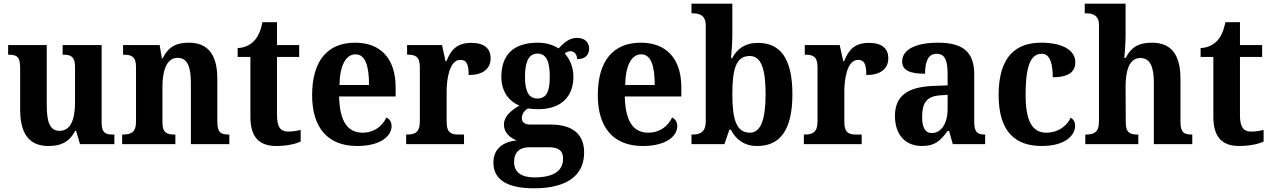

<svg xmlns="http://www.w3.org/2000/svg" viewBox="-20 -780 6877 1039"><path d="M242 10C303 10 352 -6 387 -72H392L413 0H599V-52H592C556 -52 530 -57 530 -115V-536H319V-484H322C358 -484 386 -478 386 -419V-226C386 -132 362 -72 302 -72C248 -72 233 -123 233 -213V-536H24V-484H27C72 -484 89 -472 89 -414V-188C89 -52 141 10 242 10Z M641 0H929V-52H925C884 -52 859 -61 859 -117V-310C859 -392 879 -467 941 -467C995 -467 1013 -417 1013 -331V0H1221V-52H1218C1176 -52 1156 -61 1156 -123V-355C1156 -490 1100 -549 1003 -549C939 -549 894 -532 860 -464H856L844 -536H646V-484H649C690 -484 716 -475 716 -419V-121C716 -61 686 -52 644 -52H641Z M1475 10C1540 10 1587 -4 1607 -14V-77C1587 -72 1565 -68 1540 -68C1496 -68 1479 -95 1479 -157V-472H1599V-536H1479V-660H1400C1391 -613 1376 -582 1358 -562C1339 -540 1307 -521 1266 -520V-472H1335V-148C1335 -31 1389 10 1475 10Z M1912 10C2041 10 2099 -44 2099 -98C2099 -120 2088 -136 2071 -144C2049 -98 2006 -62 1942 -62C1862 -62 1818 -122 1815 -258H2121V-307C2121 -466 2037 -549 1902 -549C1754 -549 1669 -453 1669 -265C1669 -91 1752 10 1912 10ZM1977 -320H1817C1819 -427 1852 -486 1904 -486C1957 -486 1977 -423 1977 -320Z M2178 0H2491V-52H2461C2424 -52 2397 -60 2397 -119V-287C2397 -348 2411 -456 2471 -456C2507 -456 2516 -429 2516 -374C2591 -374 2635 -406 2635 -465C2635 -516 2602 -548 2531 -548C2455 -548 2421 -513 2396 -449H2391L2372 -536H2183V-484H2186C2227 -484 2252 -475 2252 -416V-124C2252 -61 2223 -52 2181 -52H2178Z M2869 239C3053 239 3141 166 3141 45C3141 -48 3085 -106 2960 -106H2850C2823 -106 2804 -116 2804 -140C2804 -165 2820 -184 2837 -193C2848 -191 2877 -189 2891 -189C3023 -189 3083 -263 3083 -365C3083 -419 3062 -462 3036 -491C3043 -497 3056 -503 3068 -503C3085 -503 3103 -488 3103 -460C3152 -460 3168 -487 3168 -518C3168 -549 3146 -575 3103 -575C3062 -575 3034 -551 3003 -518C2974 -536 2937 -549 2891 -549C2756 -549 2693 -481 2693 -364C2693 -284 2735 -231 2791 -209C2742 -180 2707 -149 2707 -106C2707 -60 2742 -34 2776 -20C2698 -12 2650 28 2650 100C2650 190 2722 239 2869 239ZM2888 -247C2838 -247 2821 -292 2821 -364C2821 -439 2838 -490 2888 -490C2940 -490 2955 -441 2955 -365C2955 -291 2941 -247 2888 -247ZM2871 180C2801 180 2762 151 2762 97C2762 31 2807 17 2844 17H2952C3002 17 3027 35 3027 78C3027 143 2979 180 2871 180Z M3458 10C3587 10 3645 -44 3645 -98C3645 -120 3634 -136 3617 -144C3595 -98 3552 -62 3488 -62C3408 -62 3364 -122 3361 -258H3667V-307C3667 -466 3583 -549 3448 -549C3300 -549 3215 -453 3215 -265C3215 -91 3298 10 3458 10ZM3523 -320H3363C3365 -427 3398 -486 3450 -486C3503 -486 3523 -423 3523 -320Z M4078 10C4201 10 4268 -76 4268 -270C4268 -463 4203 -548 4082 -548C4011 -548 3968 -515 3942 -465H3936C3939 -495 3943 -555 3943 -588V-760H3722V-708H3726C3766 -708 3799 -698 3799 -641V-122C3799 -61 3763 -52 3728 -52H3722V0H3900L3927 -78H3935C3962 -26 4006 10 4078 10ZM4038 -62C3964 -62 3943 -136 3943 -270C3943 -409 3964 -477 4037 -477C4098 -477 4123 -410 4123 -271C4123 -136 4098 -62 4038 -62Z M4330 0H4643V-52H4613C4576 -52 4549 -60 4549 -119V-287C4549 -348 4563 -456 4623 -456C4659 -456 4668 -429 4668 -374C4743 -374 4787 -406 4787 -465C4787 -516 4754 -548 4683 -548C4607 -548 4573 -513 4548 -449H4543L4524 -536H4335V-484H4338C4379 -484 4404 -475 4404 -416V-124C4404 -61 4375 -52 4333 -52H4330Z M4969 10C5040 10 5067 -17 5108 -71H5116L5136 0H5311V-52H5308C5266 -52 5252 -68 5252 -123V-378C5252 -503 5186 -549 5055 -549C4948 -549 4862 -518 4862 -447C4862 -400 4903 -381 4986 -381C4986 -445 5002 -489 5048 -489C5099 -489 5108 -444 5108 -374V-318L5031 -315C4892 -310 4823 -261 4823 -153C4823 -42 4887 10 4969 10ZM5022 -60C4986 -60 4970 -91 4970 -148C4970 -221 4993 -259 5067 -264L5108 -267V-191C5108 -112 5074 -60 5022 -60Z M5617 10C5748 10 5798 -50 5798 -99C5798 -118 5790 -134 5774 -143C5753 -97 5705 -62 5642 -62C5563 -62 5530 -131 5530 -267C5530 -439 5564 -489 5618 -489C5664 -489 5677 -430 5677 -362C5776 -362 5799 -401 5799 -444C5799 -503 5738 -549 5614 -549C5485 -549 5384 -482 5384 -266C5384 -62 5479 10 5617 10Z M5853 0H6140V-52H6137C6096 -52 6072 -61 6072 -117L6071 -310C6071 -394 6089 -466 6151 -466C6205 -466 6224 -417 6224 -331V0H6432V-52H6430C6388 -52 6368 -61 6368 -123V-355C6368 -490 6313 -549 6214 -549C6148 -549 6104 -530 6072 -467H6064C6065 -474 6071 -538 6071 -585V-760H5850V-708H5861C5887 -708 5927 -700 5927 -647V-121C5927 -61 5896 -52 5856 -52H5853Z M6686 10C6751 10 6798 -4 6818 -14V-77C6798 -72 6776 -68 6751 -68C6707 -68 6690 -95 6690 -157V-472H6810V-536H6690V-660H6611C6602 -613 6587 -582 6569 -562C6550 -540 6518 -521 6477 -520V-472H6546V-148C6546 -31 6600 10 6686 10Z"/></svg>

Font: Noto Serif Bengali SemiCondensed
Style: Bold
Weight: 700
Width: 4
Designer: Juan Bruce, Universal Thirst, Indian Type Foundry and the Monotype Design Team.
Foundry: Monotype Imaging Inc.
Version: Version 2.003